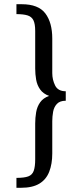

<svg xmlns="http://www.w3.org/2000/svg" viewBox="-20 -756 389 911"><path d="M83 -736Q162 -736 195 -692.5Q228 -649 228 -573V-409Q228 -378 241.5 -350.5Q255 -323 292 -323V-278Q264 -278 250 -263Q236 -248 232 -225.5Q228 -203 228 -181V-28Q228 22 213.5 59Q199 96 166.5 115.5Q134 135 80 135H58V88Q95 88 114 81Q133 74 140 54.5Q147 35 147 0V-170Q147 -197 151.5 -223.5Q156 -250 170.5 -270.5Q185 -291 213 -301Q185 -311 170.5 -331.5Q156 -352 151.5 -378Q147 -404 147 -431V-609Q147 -643 138.5 -660Q130 -677 110.5 -683Q91 -689 58 -689V-736Z"/></svg>

Font: Rosario Light Light
Style: Regular
Weight: 300
Version: Version 1.101; ttfautohint (v1.8.1.43-b0c9)